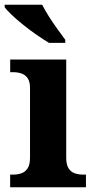

<svg xmlns="http://www.w3.org/2000/svg" viewBox="-26 -786 399 806"><path d="M16.6 0V-53H29Q49.3 -53 65.2 -59Q81.1 -64.9 90.5 -80.3Q100 -95.7 100 -124.1V-416.1Q100 -443.2 90.3 -457.4Q80.5 -471.7 64.6 -477.3Q48.7 -483 29 -483H16.8V-536H252V-123.9Q252 -95.8 261.3 -80.3Q270.5 -64.8 286.9 -58.9Q303.3 -53 323 -53H334.8V0ZM179.8 -606Q156.3 -620 128.1 -639.5Q99.9 -659 72.4 -681Q45 -703 23.8 -723Q2.6 -743 -6.4 -756V-766H151.1Q162.1 -744 179.2 -717Q196.3 -690 215.1 -664Q234 -638 248 -619V-606Z"/></svg>

Font: Noto Serif Malayalam
Style: Regular
Weight: 400
Designer: Indian type Foundry, Jelle Bosma, Monotype Design Team
Foundry: Monotype Imaging Inc.
Version: Version 2.103